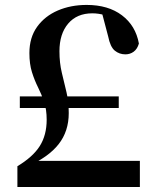

<svg xmlns="http://www.w3.org/2000/svg" viewBox="-20 -748 629 768"><path d="M59.3 -316V-362.5H455V-316ZM49.6 0V-83.1Q111.8 -120.5 139.3 -164.1Q166.7 -207.8 166.7 -268.9Q166.7 -309.9 156.5 -340.1Q146.3 -370.3 132.2 -398.5Q118.1 -426.6 107.9 -459.1Q97.6 -491.6 97.6 -535.8Q97.6 -598.1 128.6 -641Q159.5 -683.8 211.4 -706.1Q263.3 -728.3 326.6 -728.3Q412.9 -728.3 467.8 -686.8Q522.7 -645.3 535.6 -573.8Q529.1 -551.6 514.6 -541.1Q500.1 -530.6 481.6 -530.6Q457.4 -530.6 439.2 -545.4Q421 -560.3 412.6 -602.6L385.1 -707L457.4 -665Q422.7 -680.6 398.4 -687.6Q374.1 -694.7 349.4 -694.7Q287.6 -694.7 252.7 -653.6Q217.8 -612.5 217.8 -543.2Q217.8 -495.9 227.4 -456.6Q236.9 -417.3 245.9 -379.4Q255 -341.4 255 -295.7Q255 -222.9 214.5 -171.3Q173.9 -119.7 91.6 -83.3L118.9 -120.1V-104.6H539.5V0Z"/></svg>

Font: Noto Serif HK ExtraLight
Style: Regular
Weight: 200
Designer: Ryoko NISHIZUKA 西塚涼子 (kana & ideographs); Frank Grießhammer (Latin, Greek & Cyrillic); Wenlong ZHANG 张文龙 (bopomofo); San
Foundry: Adobe
Version: Version 2.002-H1;hotconv 1.1.0;makeotfexe 2.6.0